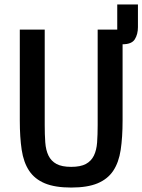

<svg xmlns="http://www.w3.org/2000/svg" viewBox="-20 -831 640 863"><path d="M181 -698V-269Q181 -226 183.5 -191Q186 -156 198 -131.5Q210 -107 234 -94Q258 -81 300 -81Q342 -81 366 -94Q390 -107 402 -131.5Q414 -156 416.5 -191Q419 -226 419 -269V-698H507V-811H600V-709Q600 -677 586 -654.5Q572 -632 531 -632V-289Q531 -214 522.5 -157.5Q514 -101 489 -63.5Q464 -26 418.5 -7Q373 12 300 12Q227 12 181.5 -7Q136 -26 111 -63.5Q86 -101 77.5 -157.5Q69 -214 69 -289V-698Z"/></svg>

Font: IBM Plex Mono Medium
Style: Regular
Weight: 500
Monospace: yes
Designer: Mike Abbink, Paul van der Laan, Pieter van Rosmalen
Foundry: Bold Monday
Version: Version 2.3